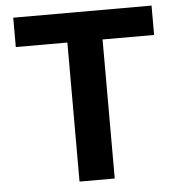

<svg xmlns="http://www.w3.org/2000/svg" viewBox="-52 -776 772 826"><g transform="rotate(-5 334.0 -363.5)"><path d="M35.5 -600.5V-727.3H632.8V-600.5H410.2V0H258.2V-600.5Z"/></g></svg>

Font: Inter UI
Style: Bold
Weight: 700
Designer: Rasmus Andersson
Foundry: rsms
Version: 3.2;8d6f07862